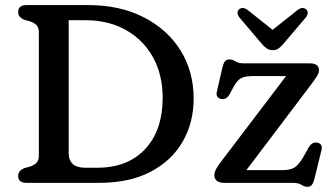

<svg xmlns="http://www.w3.org/2000/svg" viewBox="-20 -720 1315 756"><path d="M51.5 -27.5Q51.5 -48 76 -58L98 -64Q114 -69 123.5 -78.8Q133 -88.5 133 -108V-592Q133 -611.5 123.5 -621.2Q114 -631 98 -636L76 -642Q51.5 -652 51.5 -672.5Q51.5 -700 84.5 -700H327Q452 -700 545.5 -652.2Q639 -604.5 690.8 -521.5Q742.5 -438.5 742.5 -332Q742.5 -237.5 699.2 -162.2Q656 -87 572.8 -43.5Q489.5 0 369.5 0H84.5Q51.5 0 51.5 -27.5ZM362 -59.5Q483.5 -59.5 552 -133.5Q620.5 -207.5 620.5 -335.5Q620.5 -425 582.8 -493.8Q545 -562.5 476.2 -601.5Q407.5 -640.5 315.5 -640.5H250.5V-117.5Q250.5 -59.5 315.5 -59.5ZM1201.5 -382.5 950 -50H1087Q1122 -50 1137.8 -59.2Q1153.5 -68.5 1171 -96L1195.5 -139.5Q1208.5 -161.5 1227.5 -158.5Q1252 -154.5 1246 -129.5L1218.5 -17.5Q1214.5 -1 1208.5 7.2Q1202.5 15.5 1191 15.5Q1178.5 15.5 1167 7.8Q1155.5 0 1132 0H864.5Q842.5 0 833.2 -8.5Q824 -17 824 -29.5Q824 -40 829 -51Q834 -62 850 -83L1106.5 -420.5H978.5Q946.5 -420.5 931.2 -413.2Q916 -406 902 -382.5L884.5 -349.5Q871.5 -327 852.5 -330Q828 -334.5 834 -359.5L855.5 -453Q860 -472 866.2 -479Q872.5 -486 884 -486Q896 -486 907.2 -478.2Q918.5 -470.5 942 -470.5H1200.5Q1236 -470.5 1236 -443.5Q1236 -434 1228.8 -421.5Q1221.5 -409 1201.5 -382.5ZM1098 -550Q1087.5 -537 1077.8 -529.8Q1068 -522.5 1054 -522.5Q1039.5 -522.5 1029.5 -529.8Q1019.5 -537 1008.5 -550L923 -651Q915 -661 915.2 -669.8Q915.5 -678.5 921 -683Q936 -695.5 956 -680L1053.5 -602.5L1151 -680Q1170.5 -695.5 1186 -683Q1191 -678.5 1191.5 -669.8Q1192 -661 1184 -651Z"/></svg>

Font: Fraunces 9pt S100
Style: Regular
Weight: 400
Version: Version 1.000; ttfautohint (v1.8.3)